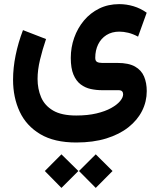

<svg xmlns="http://www.w3.org/2000/svg" viewBox="-20 -438 762 922"><path d="M439.8 303.1 359.3 383.2 439.8 464.3 520.4 383.2ZM275 303.1 195.2 383.2 275 464.3 356.3 383.2ZM346 246.3Q427.6 246.3 490.6 226.8Q553.5 207.3 596.8 173Q640 138.8 662.4 94.2Q684.7 49.7 684.7 -0.6Q684.7 -39.8 671.9 -70.4Q659.1 -100.9 628.4 -118.4Q597.7 -135.8 543.8 -135.8H470.4Q454.7 -135.8 446 -140.7Q437.4 -145.5 437.4 -160.2Q437.4 -196.1 451.2 -224.6Q465 -253 491.1 -269.6Q517.2 -286.1 553.4 -286.1Q573 -286.1 595.7 -280.7Q618.4 -275.2 643 -262L684.4 -376.9Q655.1 -397.9 621.1 -408.1Q587 -418.2 552.7 -418.2Q499.5 -418.2 456.4 -397Q413.4 -375.8 382.9 -339.2Q352.5 -302.6 336.2 -256.4Q319.9 -210.2 319.9 -159.9Q319.9 -110.3 332.8 -79.6Q345.8 -48.9 367.6 -32.6Q389.3 -16.3 415.9 -10.6Q442.6 -4.9 469.8 -4.9H548.9Q561.7 -4.9 566.5 0.7Q571.3 6.2 571.3 14.9Q571.3 29.9 556.7 47.5Q542 65.1 513.6 80.9Q485.2 96.7 443.1 106.7Q401.1 116.7 346 116.7Q275.3 116.7 234.9 92.8Q194.4 68.9 177.4 28.9Q160.4 -11.1 160.4 -59.2Q160.4 -102.3 172.2 -151.3Q183.9 -200.3 201.1 -250.5L90.4 -293.4Q67.5 -233.7 55.1 -172.9Q42.7 -112.2 42.7 -55.2Q42.7 30.1 74.6 98.3Q106.5 166.5 173.7 206.4Q240.9 246.3 346 246.3Z"/></svg>

Font: Vazirmatn NL
Style: Regular
Weight: 400
Designer: Saber Rastikerdar
Foundry: Saber Rastikerdar
Version: Version 33.003